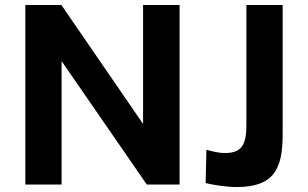

<svg xmlns="http://www.w3.org/2000/svg" viewBox="-20 -743 1240 773"><path d="M556 -723V-244L227 -723H82V0H228V-497L571 0H703V-723ZM1118 -201V-723H972V-240C972 -160 953 -127 886 -127C856 -127 831 -135 811 -140L808 -6C831 0 887 10 933 10C1082 10 1118 -62 1118 -201Z"/></svg>

Font: United Sans
Style: Bold
Weight: 700
Designer: Pablo Impallari, Rodrigo Fuenzalida (Modified by Dan O. Williams)
Version: Version 1.000;PS 001.000;hotconv 1.0.88;makeotf.lib2.5.64775